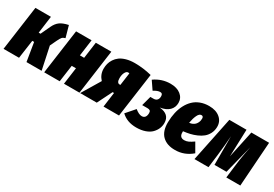

<svg xmlns="http://www.w3.org/2000/svg" viewBox="11 -1265 2842 1995"><g transform="rotate(30 1431.5 -267.0)"><path d="M452.1 -554.2 490.2 -418Q464.8 -411.1 453.4 -398.4Q441.9 -385.7 424.8 -350.1L387.2 -271L444.8 0H263.2L227.1 -221.2H205.1L173.8 0H-12.2L62 -534.2H248L220.2 -328.1H242.2L294.9 -440.9Q317.9 -489.7 352.1 -514.9Q386.2 -540 452.1 -554.2Z M712.9 0 740.7 -201.2H689.9L661.6 0H475.6L549.8 -534.2H735.8L709 -337.9H759.8L786.6 -534.2H972.7L898.9 0Z M1244.6 -554.2Q1344.7 -554.2 1447.3 -528.8L1373.5 0H1187.5L1211.4 -176.8H1194.3L1106.4 0H907.2L1039.6 -220.2Q991.2 -272 991.2 -341.8Q991.2 -372.6 998.5 -401.4Q1005.9 -430.2 1024.2 -458.5Q1042.5 -486.8 1070.6 -507.6Q1098.6 -528.3 1143.3 -541.3Q1188 -554.2 1244.6 -554.2ZM1233.4 -435.1Q1212.4 -435.1 1198 -407.5Q1183.6 -379.9 1183.6 -338.9Q1183.6 -310.1 1192.4 -296.1Q1201.2 -282.2 1215.3 -282.2H1226.6L1247.6 -433.1Q1241.7 -435.1 1233.4 -435.1Z M1673.8 -554.2Q1751 -554.2 1797.1 -517.3Q1843.3 -480.5 1843.3 -421.9Q1843.3 -367.7 1807.1 -331.3Q1771 -294.9 1698.2 -283.2Q1821.3 -272.5 1821.3 -167Q1821.3 -132.3 1807.9 -100.3Q1794.4 -68.4 1767.8 -41Q1741.2 -13.7 1694.8 2.7Q1648.4 19 1588.9 19Q1478 19 1409.2 -46.9L1499 -149.9Q1545.4 -111.8 1580.1 -111.8Q1605.5 -111.8 1618.7 -129.2Q1631.8 -146.5 1631.8 -178.2Q1631.8 -197.8 1622.3 -205.8Q1612.8 -213.9 1592.3 -213.9H1527.8L1559.1 -330.1H1596.2Q1624 -330.1 1638.4 -346.2Q1652.8 -362.3 1652.8 -390.1Q1652.8 -408.7 1645.8 -417.2Q1638.7 -425.8 1623 -425.8Q1590.3 -425.8 1546.9 -397L1481.9 -492.2Q1569.3 -554.2 1673.8 -554.2Z M2136.7 -554.2Q2220.2 -554.2 2269.3 -512Q2318.4 -469.7 2315.9 -402.8Q2314.5 -359.9 2296.4 -325.4Q2278.3 -291 2251 -268.6Q2223.6 -246.1 2185.5 -229.5Q2147.5 -212.9 2110.4 -204.3Q2073.2 -195.8 2030.8 -190.9V-176.8Q2030.8 -116.2 2086.9 -116.2Q2112.8 -116.2 2136.7 -127.2Q2160.6 -138.2 2194.8 -162.1L2255.9 -56.2Q2167.5 20 2055.7 20Q1957 21 1901.9 -33Q1846.7 -86.9 1848.6 -195.8Q1849.6 -257.3 1861.6 -310.8Q1873.5 -364.3 1897 -409.2Q1920.4 -454.1 1953.9 -486.3Q1987.3 -518.6 2033.9 -536.4Q2080.6 -554.2 2136.7 -554.2ZM2042 -298.8Q2064 -300.8 2081.1 -308.8Q2098.1 -316.9 2108.6 -327.9Q2119.1 -338.9 2126 -352.8Q2132.8 -366.7 2135.3 -379.2Q2137.7 -391.6 2137.7 -403.8Q2137.7 -432.1 2113.8 -432.1Q2088.4 -432.1 2070.3 -394.5Q2052.2 -356.9 2042 -298.8Z M2865.7 -534.2 2828.6 0H2660.6L2680.7 -162.1Q2682.6 -177.7 2684.6 -192.9Q2686.5 -208 2688 -218.5Q2689.5 -229 2692.4 -246.1Q2695.3 -263.2 2696.3 -270.3Q2697.3 -277.3 2701.2 -298.8Q2705.1 -320.3 2706.3 -326.2Q2707.5 -332 2712.9 -360.1Q2718.3 -388.2 2719.7 -396L2632.8 -51.8H2488.8V-396Q2482.9 -299.3 2466.8 -160.2L2446.8 0H2278.8L2388.7 -534.2H2594.7L2583.5 -209L2652.8 -534.2Z"/></g></svg>

Font: Fira Sans Compressed Heavy
Style: Italic
Weight: 900
Width: 3
Italic angle: -8°
Designer: Carrois Corporate & Edenspiekermann AG
Foundry: Carrois Corporate GbR & Edenspiekermann AG
Version: Version 4.203;PS 004.203;hotconv 1.0.88;makeotf.lib2.5.64775